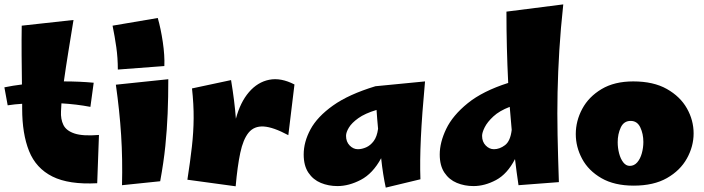

<svg xmlns="http://www.w3.org/2000/svg" viewBox="-23 -834 3208 875"><path d="M420 1Q291 8 216 -29.5Q141 -67 109.5 -145.5Q78 -224 78 -339Q78 -349 78 -361Q44 -359 12 -354L-3 -436Q36 -444 77 -449Q76 -512 75.5 -582.5Q75 -653 76 -717L312 -743Q300 -669 288.5 -598Q277 -527 268 -463Q340 -463 404 -457L389 -347Q326 -359 257 -363Q256 -344 255 -327Q253 -291 266 -264.5Q279 -238 317 -225.5Q355 -213 428 -219Z M514 -517Q514 -570 507 -619Q500 -668 490 -717L696 -752Q710 -703 719 -642Q728 -581 726 -533ZM707 -8 533 10Q536 -109 529 -218.5Q522 -328 505 -448L744 -473Q744 -390 741 -316.5Q738 -243 730.5 -169Q723 -95 707 -8Z M1051 15 831 -15Q844 -99 851.5 -165.5Q859 -232 859.5 -295Q860 -358 852 -431L1030 -469Q1046 -373 1052 -293Q1072 -368 1111.5 -414Q1151 -460 1204 -470.5Q1257 -481 1319 -449L1291 -218Q1222 -255 1178.5 -257.5Q1135 -260 1110 -229.5Q1085 -199 1072 -137.5Q1059 -76 1051 15Z M1515 14Q1474 14 1439 -0.5Q1404 -15 1382.5 -47Q1361 -79 1361 -130Q1361 -187 1392 -244.5Q1423 -302 1494.5 -353Q1566 -404 1688 -441L1914 -463Q1900 -312 1895 -205Q1890 -98 1893 -17L1735 21Q1729 -6 1723.5 -40.5Q1718 -75 1714 -113Q1676 -43 1621.5 -14.5Q1567 14 1515 14ZM1554 -215Q1554 -188 1570.5 -171Q1587 -154 1608 -154Q1626 -154 1645.5 -162.5Q1665 -171 1680 -191Q1695 -211 1700 -247Q1698 -270 1696 -292Q1694 -314 1693 -333Q1640 -317 1610 -295.5Q1580 -274 1567 -252.5Q1554 -231 1554 -215Z M2135 14Q2094 14 2059 -0.5Q2024 -15 2002.5 -47Q1981 -79 1981 -130Q1981 -185 2010.5 -246.5Q2040 -308 2108.5 -363.5Q2177 -419 2293 -456Q2289 -537 2287 -617.5Q2285 -698 2285 -781L2544 -814Q2532 -703 2526 -605Q2520 -507 2518 -413Q2516 -319 2518 -219.5Q2520 -120 2524 -4L2340 10Q2331 -50 2324 -109Q2289 -41 2237.5 -13.5Q2186 14 2135 14ZM2174 -215Q2174 -188 2190.5 -171Q2207 -154 2228 -154Q2254 -154 2278.5 -172.5Q2303 -191 2309 -242Q2304 -295 2300 -347Q2253 -329 2225.5 -303.5Q2198 -278 2186 -254Q2174 -230 2174 -215Z M2865 12Q2777 12 2718 -22Q2659 -56 2630 -110Q2601 -164 2601 -223Q2601 -283 2630.5 -338Q2660 -393 2718.5 -428Q2777 -463 2863 -463Q2955 -463 3016 -428.5Q3077 -394 3107.5 -340Q3138 -286 3138 -226Q3138 -167 3107.5 -112Q3077 -57 3016.5 -22.5Q2956 12 2865 12ZM2847 -78Q2867 -78 2881 -94Q2895 -110 2902 -135.5Q2909 -161 2909 -187Q2909 -224 2895 -253.5Q2881 -283 2851 -283Q2820 -283 2806 -253Q2792 -223 2792 -186Q2792 -160 2798.5 -135Q2805 -110 2817.5 -94Q2830 -78 2847 -78Z"/></svg>

Font: Marhey ExtraBold
Style: Regular
Weight: 800
Designer: Nur Syamsi & Bustanul Arifin
Foundry: Namelatype
Version: Version 1.000; ttfautohint (v1.8.4.7-5d5b)